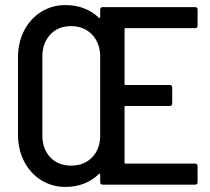

<svg xmlns="http://www.w3.org/2000/svg" viewBox="-20 -728 829 757"><path d="M749 -617H475Q471 -617 471 -613V-397Q471 -393 475 -393H649Q659 -393 659 -383V-320Q659 -310 649 -310H475Q471 -310 471 -306V-87Q471 -83 475 -83H749Q759 -83 759 -73V-10Q759 0 749 0H385Q375 0 375 -10V-40Q375 -42 373.5 -43Q372 -44 370 -42Q317 9 238 9Q186 9 143.5 -17Q101 -43 76 -90Q51 -137 51 -197V-502Q51 -562 76 -609Q101 -656 143.5 -682Q186 -708 238 -708Q317 -708 370 -658Q372 -656 373.5 -657Q375 -658 375 -660V-690Q375 -700 385 -700H749Q759 -700 759 -690V-627Q759 -617 749 -617ZM375 -194V-505Q375 -558 343 -591.5Q311 -625 260 -625Q209 -625 178 -591.5Q147 -558 147 -505V-194Q147 -141 178 -108Q209 -75 260 -75Q312 -75 343.5 -108Q375 -141 375 -194Z"/></svg>

Font: Barlow Semi Condensed Medium
Style: Regular
Weight: 500
Width: 4
Designer: Jeremy Tribby
Foundry: Tribby Type
Version: Version 1.422; ttfautohint (v1.8)